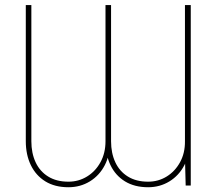

<svg xmlns="http://www.w3.org/2000/svg" viewBox="-20 -748 872 774"><path d="M725.6 -111.3V-727.5H749V0H728.5ZM725.6 -178.7H741.2Q745.1 -124.5 723.4 -82.5Q701.7 -40.5 663.1 -16.8Q624.5 6.8 577.1 6.8Q522.5 6.8 483.9 -16.8Q445.3 -40.5 425.3 -82.5Q405.3 -124.5 405.3 -178.7V-727.5H427.7V-178.7Q427.7 -130.9 444.8 -94Q461.9 -57.1 495.4 -36.4Q528.8 -15.6 577.1 -15.6Q618.2 -15.6 651.9 -36.4Q685.5 -57.1 705.8 -94Q726.1 -130.9 725.6 -178.7ZM405.3 -178.7H420.9Q424.3 -124.5 402.6 -82.5Q380.9 -40.5 342.3 -16.8Q303.7 6.8 255.9 6.8Q201.2 6.8 162.8 -16.8Q124.5 -40.5 104.2 -82.5Q84 -124.5 84 -178.7V-727.5H106.4V-178.7Q106.4 -130.9 123.5 -94Q140.6 -57.1 174.1 -36.4Q207.5 -15.6 255.9 -15.6Q296.9 -15.6 330.8 -36.4Q364.7 -57.1 385 -94Q405.3 -130.9 405.3 -178.7Z"/></svg>

Font: Inter Tight Thin
Style: Regular
Weight: 250
Designer: Rasmus Andersson
Foundry: rsms
Version: Version 3.004